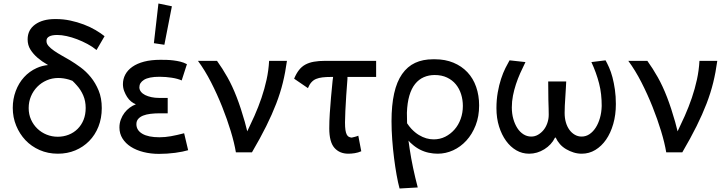

<svg xmlns="http://www.w3.org/2000/svg" viewBox="-20 -871 4149 1098"><path d="M311 8Q254 8 206.5 -13Q159 -34 125.5 -69.5Q92 -105 72.5 -152.5Q53 -200 53 -254Q53 -305 70 -350.5Q87 -396 117.5 -429.5Q148 -463 190 -482Q221 -496 255 -499Q253 -500 250 -502Q220 -519 195 -540.5Q170 -562 154 -587.5Q138 -613 138 -646Q138 -700 181 -731Q224 -762 295 -762Q298 -762 300 -762Q342 -762 382 -753.5Q422 -745 459 -731Q496 -717 526.5 -699Q557 -681 578 -664L532 -585Q509 -604 480 -619.5Q451 -635 421 -646.5Q391 -658 361.5 -664.5Q332 -671 308 -671Q277 -671 261.5 -662.5Q246 -654 246 -639Q246 -638 246 -637Q246 -636 246 -635Q246 -621 258 -607.5Q270 -594 289.5 -580.5Q309 -567 333 -553.5Q357 -540 381 -526Q409 -509 440.5 -486Q472 -463 499 -430Q526 -397 544 -353.5Q562 -310 562 -253Q562 -195 543 -147Q524 -99 490 -64.5Q456 -30 410.5 -11Q365 8 311 8ZM419 -383Q407 -397 394 -409Q384 -413 374 -416Q343 -425 313 -425Q278 -425 247 -411.5Q216 -398 193 -374.5Q170 -351 157 -320Q144 -289 144 -253Q144 -217 157.5 -187Q171 -157 194 -135Q217 -113 247 -101Q277 -89 310 -89Q343 -89 372.5 -100.5Q402 -112 424 -134Q446 -156 458 -186Q470 -216 470 -254Q470 -293 456 -325.5Q442 -358 419 -383Z M1056 -12Q1043 -8 1023.5 -4Q1004 0 981.5 3Q959 6 935 7.5Q911 9 889 9Q842 9 800.5 -1.5Q759 -12 728.5 -31.5Q698 -51 680.5 -79Q663 -107 663 -142Q663 -166 671 -187.5Q679 -209 692 -226Q705 -243 722 -255.5Q739 -268 756 -274V-275Q743 -280 730 -290.5Q717 -301 707 -316.5Q697 -332 690 -350.5Q683 -369 683 -390Q683 -419 696.5 -444.5Q710 -470 737 -489Q764 -508 804 -518.5Q844 -529 898 -529Q915 -529 933.5 -528.5Q952 -528 972 -525.5Q992 -523 1011 -518.5Q1030 -514 1049 -504L1019 -411Q1008 -416 993.5 -420Q979 -424 962.5 -426.5Q946 -429 928.5 -430.5Q911 -432 893 -432Q861 -432 839 -427.5Q817 -423 803.5 -414.5Q790 -406 783.5 -395.5Q777 -385 777 -372Q777 -358 786 -346.5Q795 -335 810 -327.5Q825 -320 845.5 -315.5Q866 -311 890 -311H939V-223H892Q865 -223 840.5 -220Q816 -217 798.5 -210Q781 -203 770.5 -191Q760 -179 760 -161Q760 -126 794 -106Q828 -86 892 -86Q924 -86 957.5 -92Q991 -98 1033 -109ZM963 -835 920 -615 860 -624 886 -851Z M1329 0Q1320 -54 1299.5 -121.5Q1279 -189 1250.5 -260.5Q1222 -332 1187 -400.5Q1152 -469 1112 -523H1221Q1252 -480 1280.5 -429.5Q1309 -379 1333.5 -315.5Q1358 -252 1380 -174Q1387 -148 1394 -120Q1415 -164 1435 -208Q1458 -260 1475.5 -311.5Q1493 -363 1504.5 -415.5Q1516 -468 1519 -523H1621Q1612 -457 1597.5 -398Q1583 -339 1559.5 -278Q1536 -217 1502.5 -149.5Q1469 -82 1421 0Z M1972 8Q1922 8 1892.5 -25.5Q1863 -59 1863 -137Q1863 -179 1866 -223.5Q1869 -268 1873 -314.5Q1877 -361 1882 -409Q1883 -420 1885 -431H1873Q1845 -431 1824 -428.5Q1803 -426 1787.5 -419.5Q1772 -413 1760.5 -400Q1749 -387 1741 -367L1662 -421Q1674 -450 1689.5 -470Q1705 -490 1726 -501.5Q1747 -513 1775 -518Q1803 -523 1839 -523H2131V-431H1967Q1967 -425 1967 -420Q1963 -372 1960 -325Q1957 -278 1955 -236.5Q1953 -195 1953 -171Q1953 -144 1955.5 -127.5Q1958 -111 1963 -101.5Q1968 -92 1975 -88.5Q1982 -85 1991 -84Q1999 -86 2009.5 -88.5Q2020 -91 2029 -95L2046 -6Q2028 2 2008.5 5Q1989 8 1972 8Z M2265 207Q2256 174 2248 129Q2240 84 2233.5 33Q2227 -18 2223 -72.5Q2219 -127 2219 -178Q2219 -269 2234 -336.5Q2249 -404 2279.5 -447.5Q2310 -491 2354 -511.5Q2398 -532 2456 -532Q2459 -532 2462 -532Q2465 -532 2468 -532Q2526 -532 2573 -512.5Q2620 -493 2653 -458Q2686 -423 2703 -374Q2720 -325 2720 -268Q2720 -205 2700 -154Q2680 -103 2647 -67Q2614 -31 2571.5 -11.5Q2529 8 2483 8Q2458 8 2432 2.5Q2406 -3 2381.5 -15.5Q2357 -28 2335 -48Q2325 -56 2316 -67Q2319 -42 2323 -18Q2331 35 2342.5 89.5Q2354 144 2369 201ZM2307 -226Q2307 -196 2308 -166Q2320 -148 2333 -134Q2354 -112 2375.5 -99Q2397 -86 2418 -80Q2439 -74 2460 -74Q2496 -74 2526 -89Q2556 -104 2579 -130Q2602 -156 2614.5 -191Q2627 -226 2627 -265Q2627 -300 2617 -332Q2607 -364 2587 -388.5Q2567 -413 2536.5 -427.5Q2506 -442 2466 -442Q2432 -442 2403.5 -429.5Q2375 -417 2354 -391Q2333 -365 2321 -324Q2309 -283 2307 -226Z M2819 -253Q2819 -300 2826.5 -342.5Q2834 -385 2845.5 -420Q2857 -455 2870.5 -482Q2884 -509 2894 -526L2985 -516Q2969 -484 2955 -452.5Q2941 -421 2930.5 -389Q2920 -357 2913.5 -324Q2907 -291 2907 -257Q2907 -221 2915.5 -191Q2924 -161 2938.5 -138.5Q2953 -116 2973.5 -103Q2994 -90 3018 -90Q3039 -90 3057 -100.5Q3075 -111 3088.5 -127.5Q3102 -144 3110 -167Q3118 -190 3118 -215Q3118 -226 3117.5 -249.5Q3117 -273 3116 -301Q3115 -386 3115 -405H3218Q3217 -390 3216 -366Q3215 -342 3213 -316.5Q3211 -291 3210 -266.5Q3209 -242 3209 -225Q3209 -196 3216 -171.5Q3223 -147 3236 -129Q3249 -111 3267 -100.5Q3285 -90 3306 -90Q3331 -90 3351.5 -104Q3372 -118 3387 -141.5Q3402 -165 3411 -196.5Q3420 -228 3421 -265Q3421 -299 3417.5 -331Q3414 -363 3406 -394Q3398 -425 3387 -455.5Q3376 -486 3362 -516L3443 -526Q3452 -510 3463 -485.5Q3474 -461 3482.5 -429Q3491 -397 3496.5 -358.5Q3502 -320 3502 -276Q3502 -214 3487 -162Q3472 -110 3446 -72.5Q3420 -35 3384.5 -13.5Q3349 8 3307 8Q3283 8 3260.5 1Q3238 -6 3217.5 -18Q3197 -30 3182 -47Q3167 -64 3158 -84H3154Q3134 -43 3093 -17.5Q3052 8 3006 8Q2966 8 2932.5 -11.5Q2899 -31 2874 -65.5Q2849 -100 2834 -147.5Q2819 -195 2819 -253Z M3790 0Q3781 -54 3760.5 -121.5Q3740 -189 3711.5 -260.5Q3683 -332 3648 -400.5Q3613 -469 3573 -523H3682Q3713 -480 3741.5 -429.5Q3770 -379 3794.5 -315.5Q3819 -252 3841 -174Q3848 -148 3855 -120Q3876 -164 3896 -208Q3919 -260 3936.5 -311.5Q3954 -363 3965.5 -415.5Q3977 -468 3980 -523H4082Q4073 -457 4058.5 -398Q4044 -339 4020.5 -278Q3997 -217 3963.5 -149.5Q3930 -82 3882 0Z"/></svg>

Font: Rising Sun Medium
Style: Regular
Weight: 500
Designer: Matt McInerney, Pablo Impallari, Rodrigo Fuenzalida (Raleway font), Stephen Hutchings (Greek), Cristiano Sobral (main ch
Foundry: The Rising Sun Project Authors
Version: Version 4.327; ttfautohint (v1.8.4.7-5d5b-dirty)